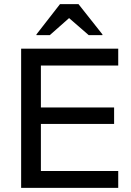

<svg xmlns="http://www.w3.org/2000/svg" viewBox="-20 -911 635 931"><path d="M553.3 0H82.5V-675H553.3V-593.3H178.3V-390H533.3V-310H178.3V-81.7H553.3ZM156.7 -740.8V-744.2L270.8 -890.8H360.8L476.7 -744.2V-740.8H410L315 -823.3L221.7 -740.8Z"/></svg>

Font: Funnel Display
Style: Regular
Weight: 400
Designer: NORD ID, Kristian Moeller
Foundry: Dicotype
Version: Version 1.000